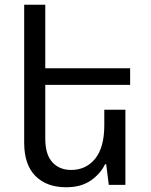

<svg xmlns="http://www.w3.org/2000/svg" viewBox="-20 -780 637 810"><path d="M509 -317V0H439L428 -87H423Q404 -47 363 -18.5Q322 10 259 10Q177 10 129.5 -37.5Q82 -85 82 -178V-760H171V-492H529V-422H171V-195Q171 -128 201 -95.5Q231 -63 280 -63Q343 -63 381.5 -110.5Q420 -158 420 -252V-317Z"/></svg>

Font: Go Noto Kurrent-Regular
Style: Regular
Weight: 400
Designer: Monotype Design Team
Foundry: Monotype Imaging Inc.
Version: Version 2.012; ttfautohint (v1.8.4.7-5d5b)